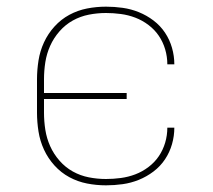

<svg xmlns="http://www.w3.org/2000/svg" viewBox="-20 -548 640 576"><path d="M298 8Q269 8 241 2.5Q213 -3 188 -16.5Q163 -30 143.5 -51.5Q124 -73 112 -99Q100 -125 95.5 -153.5Q91 -182 91 -210V-310Q91 -338 95.5 -366.5Q100 -395 112 -421Q124 -447 143.5 -468.5Q163 -490 188 -503.5Q213 -517 241 -522.5Q269 -528 298 -528Q323 -528 348 -524.5Q373 -521 396.5 -511.5Q420 -502 440.5 -486.5Q461 -471 475 -450Q489 -429 496 -404.5Q503 -380 503 -355H482Q482 -378 475.5 -400Q469 -422 456.5 -440.5Q444 -459 425.5 -473Q407 -487 386 -495Q365 -503 342.5 -506Q320 -509 298 -509Q272 -509 246.5 -504Q221 -499 198.5 -486.5Q176 -474 158.5 -454Q141 -434 130.5 -410.5Q120 -387 116 -361.5Q112 -336 112 -310V-269H360V-251H112V-210Q112 -184 116 -158.5Q120 -133 130.5 -109.5Q141 -86 158.5 -66Q176 -46 198.5 -33.5Q221 -21 246.5 -16Q272 -11 298 -11Q320 -11 342.5 -14Q365 -17 386 -25Q407 -33 425.5 -47Q444 -61 456.5 -79.5Q469 -98 475.5 -120Q482 -142 482 -165H503Q503 -140 496 -115.5Q489 -91 475 -70Q461 -49 440.5 -33.5Q420 -18 396.5 -8.5Q373 1 348 4.5Q323 8 298 8Z"/></svg>

Font: Iosevka Aile Thin
Style: Regular
Weight: 100
Designer: Belleve Invis
Foundry: Belleve Invis
Version: Version 31.1.0; ttfautohint (v1.8.4)